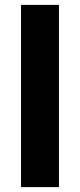

<svg xmlns="http://www.w3.org/2000/svg" viewBox="-20 -765 327 785"><path d="M66 0H221V-745H66Z"/></svg>

Font: Plus Jakarta Sans ExtraBold
Style: Regular
Weight: 800
Designer: Gumpita Rahayu
Foundry: Tokotype
Version: Version 2.004; ttfautohint (v1.8.3)